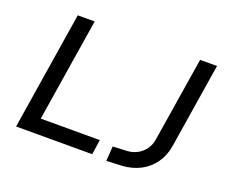

<svg xmlns="http://www.w3.org/2000/svg" viewBox="-116 -887 1275 1078"><g transform="rotate(20 521.5 -348.5)"><path d="M66 0 178 -705H279L181 -89H534L521 0ZM608 8 614 -80 699 -84Q732 -86 759.5 -101Q787 -116 805.5 -142Q824 -168 829 -204L909 -705H1010L929 -196Q920 -139 888.5 -94.5Q857 -50 809 -25Q761 0 700 4Z"/></g></svg>

Font: Nunito Sans 7pt Medium
Style: Italic
Weight: 500
Italic angle: -9°
Designer: Vernon Adams
Foundry: Vernon Adams
Version: Version 3.101;gftools[0.9.27]